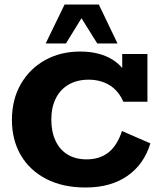

<svg xmlns="http://www.w3.org/2000/svg" viewBox="-20 -823 715 853"><path d="M360 10Q259 10 185.5 -28Q112 -66 72.5 -133.5Q33 -201 33 -290Q33 -381 72.5 -449.5Q112 -518 180.5 -556Q249 -594 336 -594Q422 -594 480 -558Q538 -522 563 -448L523 -474V-583H635V-371H528Q506 -421 466 -445Q426 -469 374 -469Q323 -469 285.5 -447.5Q248 -426 228 -386Q208 -346 208 -292Q208 -237 227 -197Q246 -157 281 -136Q316 -115 365 -115Q422 -115 461 -145Q500 -175 522 -241L648 -186Q620 -93 546 -41.5Q472 10 360 10ZM183 -630 267 -803H419L502 -630H412L342 -742L273 -630Z"/></svg>

Font: Rokkitt SemiBold ExtraBold
Style: Regular
Weight: 800
Version: Version 3.103